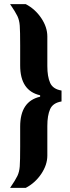

<svg xmlns="http://www.w3.org/2000/svg" viewBox="-20 -763 339 933"><path d="M78 -51V-148Q78 -271 175 -293V-300Q78 -322 78 -445V-542Q78 -612 76 -638.5Q74 -665 64.5 -685Q55 -705 29 -743H105Q151 -719 180.5 -675Q210 -631 210 -586V-442Q210 -391 223.5 -360.5Q237 -330 279 -323V-270Q237 -263 223.5 -232.5Q210 -202 210 -151V-7Q210 38 180.5 82Q151 126 105 150H29Q55 112 64.5 92Q74 72 76 45.5Q78 19 78 -51Z"/></svg>

Font: Saira Ultra Condensed Black
Style: Regular
Weight: 900
Width: 1
Designer: Hector Gatti with collaboration of the Omnibus-Type team
Foundry: Omnibus-Type
Version: Version 1.001; ttfautohint (v1.8)